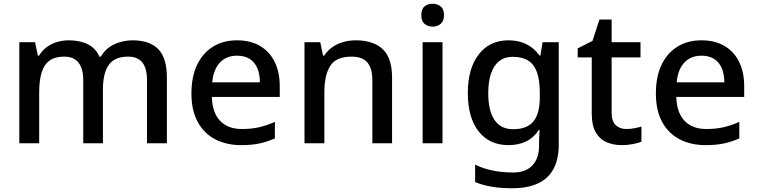

<svg xmlns="http://www.w3.org/2000/svg" viewBox="-20 -764 4038 1024"><path d="M687 -549Q778 -549 824 -502Q870 -455 870 -351V0H764V-337Q764 -399 739.5 -430.5Q715 -462 663 -462Q591 -462 560 -417.5Q529 -373 529 -289V0H424V-337Q424 -378 412.5 -406Q401 -434 379 -448Q357 -462 322 -462Q272 -462 243 -440Q214 -418 201.5 -375.5Q189 -333 189 -272V0H83V-539H167L182 -467H188Q205 -495 229.5 -513Q254 -531 284 -540Q314 -549 346 -549Q407 -549 449 -527.5Q491 -506 510 -462H518Q544 -507 590 -528Q636 -549 687 -549Z M1244 -549Q1315 -549 1366 -519.5Q1417 -490 1444.5 -435Q1472 -380 1472 -305V-247H1110Q1112 -164 1153.5 -120Q1195 -76 1270 -76Q1322 -76 1362.5 -85.5Q1403 -95 1446 -114V-26Q1406 -8 1364.5 1Q1323 10 1266 10Q1188 10 1128 -21Q1068 -52 1034.5 -113.5Q1001 -175 1001 -265Q1001 -356 1031.5 -419Q1062 -482 1116.5 -515.5Q1171 -549 1244 -549ZM1244 -467Q1187 -467 1152.5 -430Q1118 -393 1112 -325H1366Q1366 -367 1353 -399Q1340 -431 1313 -449Q1286 -467 1244 -467Z M1877 -549Q1971 -549 2021 -502Q2071 -455 2071 -351V0H1966V-336Q1966 -399 1939.5 -430.5Q1913 -462 1855 -462Q1773 -462 1741.5 -413Q1710 -364 1710 -272V0H1604V-539H1688L1703 -467H1709Q1727 -495 1753 -513Q1779 -531 1811 -540Q1843 -549 1877 -549Z M2340 -539V0H2234V-539ZM2288 -744Q2312 -744 2330 -730Q2348 -716 2348 -683Q2348 -651 2330 -636.5Q2312 -622 2288 -622Q2262 -622 2244.5 -636.5Q2227 -651 2227 -683Q2227 -716 2244.5 -730Q2262 -744 2288 -744Z M2692 -549Q2744 -549 2786 -529Q2828 -509 2857 -468H2862L2874 -539H2960V7Q2960 83 2933 135Q2906 187 2850.5 213.5Q2795 240 2711 240Q2653 240 2604 232Q2555 224 2514 207V114Q2556 135 2607.5 145.5Q2659 156 2717 156Q2783 156 2819 118.5Q2855 81 2855 13V-5Q2855 -18 2856 -39.5Q2857 -61 2858 -71H2854Q2826 -29 2785.5 -9.5Q2745 10 2692 10Q2590 10 2532.5 -63.5Q2475 -137 2475 -268Q2475 -398 2533 -473.5Q2591 -549 2692 -549ZM2714 -461Q2672 -461 2643 -438.5Q2614 -416 2599 -373Q2584 -330 2584 -267Q2584 -173 2617.5 -124Q2651 -75 2716 -75Q2754 -75 2780.5 -85Q2807 -95 2824.5 -116Q2842 -137 2850.5 -169.5Q2859 -202 2859 -248V-268Q2859 -337 2843.5 -379.5Q2828 -422 2796 -441.5Q2764 -461 2714 -461Z M3320 -76Q3341 -76 3363 -80Q3385 -84 3401 -89V-9Q3384 -1 3355 4.5Q3326 10 3297 10Q3253 10 3216.5 -5Q3180 -20 3158 -57Q3136 -94 3136 -160V-458H3061V-506L3140 -546L3177 -660H3242V-539H3396V-458H3242V-162Q3242 -118 3263.5 -97Q3285 -76 3320 -76Z M3721 -549Q3792 -549 3843 -519.5Q3894 -490 3921.5 -435Q3949 -380 3949 -305V-247H3587Q3589 -164 3630.5 -120Q3672 -76 3747 -76Q3799 -76 3839.5 -85.5Q3880 -95 3923 -114V-26Q3883 -8 3841.5 1Q3800 10 3743 10Q3665 10 3605 -21Q3545 -52 3511.5 -113.5Q3478 -175 3478 -265Q3478 -356 3508.5 -419Q3539 -482 3593.5 -515.5Q3648 -549 3721 -549ZM3721 -467Q3664 -467 3629.5 -430Q3595 -393 3589 -325H3843Q3843 -367 3830 -399Q3817 -431 3790 -449Q3763 -467 3721 -467Z"/></svg>

Font: Noto Sans Thai Medium
Style: Regular
Weight: 500
Designer: Monotype Design Team
Foundry: Monotype Imaging Inc.
Version: Version 2.001